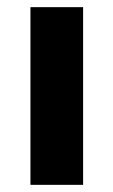

<svg xmlns="http://www.w3.org/2000/svg" viewBox="-20 -516 316 536"><path d="M65 0V-496H212V0Z"/></svg>

Font: Font
Style: ¶
Weight: 700
Designer: Paul D. Hunt
Foundry: Adobe Systems Incorporated
Version: Version 3.000